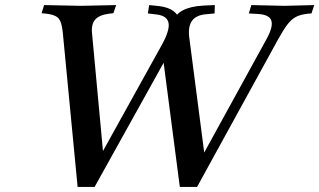

<svg xmlns="http://www.w3.org/2000/svg" viewBox="-20 -733 1259 757"><path d="M286 4 228 -600Q225 -631 219 -646.5Q213 -662 200 -669Q187 -676 163 -679L144 -681L154 -713L299 -710L438 -713L427 -681L410 -679Q371 -674 355 -655.5Q339 -637 343 -600L389 -105L369 -107L618 -556Q650 -614 644.5 -642.5Q639 -671 597 -676L563 -680L568 -713L607 -709Q680 -700 688 -649L661 -648Q671 -676 700.5 -692Q730 -708 782 -711L827 -713L826 -680L794 -677Q754 -674 737.5 -651.5Q721 -629 726 -587L789 -102L770 -104L1032 -581Q1058 -629 1049.5 -652.5Q1041 -676 995 -678L961 -680L971 -713L1102 -710L1219 -713L1208 -680L1194 -679Q1166 -676 1148 -667Q1130 -658 1114 -637.5Q1098 -617 1076 -577L757 4H689L620 -525L646 -523L353 4Z"/></svg>

Font: Baskervville SemiBold
Style: Italic
Weight: 600
Italic angle: -18°
Version: Version 1.100